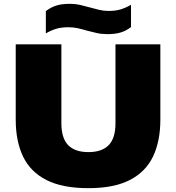

<svg xmlns="http://www.w3.org/2000/svg" viewBox="-20 -971 918 1001"><path d="M441 10Q305.5 10 222 -32.5Q138.5 -75 100.2 -155Q62 -235 62 -347V-740H300V-328Q300 -251 335.2 -214.5Q370.5 -178 441 -178Q511.5 -178 546.8 -214.5Q582 -251 582 -328V-740H816V-347Q816 -235 777.8 -155Q739.5 -75 656.8 -32.5Q574 10 441 10ZM540 -793Q509.5 -793 483.5 -799Q457.5 -805 432.5 -811.5Q409.5 -818.5 386 -823.8Q362.5 -829 336 -829Q301 -829 274.2 -821.2Q247.5 -813.5 219 -797V-913Q244 -932.5 272.8 -941.8Q301.5 -951 342 -951Q373 -951 399 -945Q425 -939 449.5 -932Q473 -925.5 496.5 -919.8Q520 -914 546 -914Q581.5 -914 608 -921.8Q634.5 -929.5 663 -946V-830Q638.5 -810.5 609.5 -801.8Q580.5 -793 540 -793Z"/></svg>

Font: Encode Sans Expanded Black
Style: Regular
Weight: 900
Width: 7
Designer: Multiple Designers
Foundry: Impallari Type
Version: Version 3.000; ttfautohint (v1.8.3) -l 8 -r 50 -G 200 -x 14 